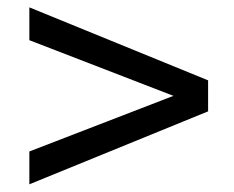

<svg xmlns="http://www.w3.org/2000/svg" viewBox="-20 -613 626 514"><path d="M58.6 -593.3 537.1 -397.9V-314.9L58.6 -119.6V-207.5L444.3 -356.4L58.6 -505.4Z"/></svg>

Font: Andika CyrE
Style: Regular
Weight: 400
Designer: Victor Gaultney, Annie Olsen, Julie Remington, Don Collingsworth, Eric Hays, Becca Hirsbrunner
Foundry: SIL International
Version: Version 5.000